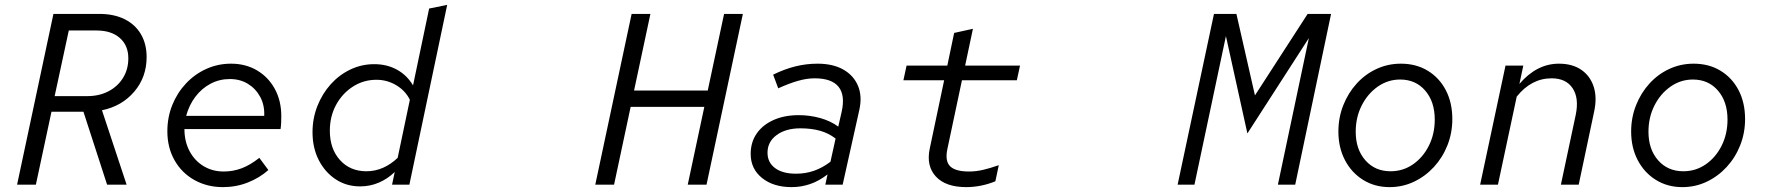

<svg xmlns="http://www.w3.org/2000/svg" viewBox="-20 -757 7240 787"><path d="M50 0 199 -700H387Q447 -700 490.5 -678.5Q534 -657 557.5 -617Q581 -577 581 -523Q581 -441 530.5 -381.5Q480 -322 398 -305L499 0H419L322 -299H191L127 0ZM204 -363H338Q387 -363 425 -383Q463 -403 484.5 -438Q506 -473 506 -518Q506 -571 471 -601.5Q436 -632 376 -632H262Z M894 10Q829 10 777 -19Q725 -48 695.5 -100Q666 -152 666 -219Q666 -276 686 -326Q706 -376 742 -414.5Q778 -453 825.5 -474.5Q873 -496 927 -496Q987 -496 1033.5 -468.5Q1080 -441 1106.5 -392.5Q1133 -344 1133 -281Q1133 -268 1132.5 -255Q1132 -242 1130 -228H736Q736 -177 757 -137.5Q778 -98 814.5 -76Q851 -54 897 -54Q935 -54 970 -67Q1005 -80 1043 -110L1080 -60Q1044 -28 996 -9Q948 10 894 10ZM743 -282H1063Q1065 -326 1046.5 -360Q1028 -394 996 -413.5Q964 -433 922 -433Q879 -433 842.5 -413.5Q806 -394 780.5 -360Q755 -326 743 -282Z M1456 7Q1400 7 1356 -22Q1312 -51 1286.5 -101Q1261 -151 1261 -215Q1261 -272 1281 -322.5Q1301 -373 1335.5 -411.5Q1370 -450 1416 -472Q1462 -494 1514 -494Q1566 -494 1607 -471.5Q1648 -449 1673 -407L1739 -722L1813 -737L1658 0H1587L1598 -52Q1569 -24 1533 -8.5Q1497 7 1456 7ZM1332 -221Q1332 -147 1373.5 -101Q1415 -55 1482 -55Q1518 -55 1550.5 -69.5Q1583 -84 1610 -110L1660 -348Q1642 -385 1604.5 -407.5Q1567 -430 1523 -430Q1470 -430 1426.5 -402Q1383 -374 1357.5 -327Q1332 -280 1332 -221Z M2420 0 2569 -700H2646L2579 -386H2881L2948 -700H3025L2876 0H2799L2867 -319H2565L2497 0Z M3225 10Q3150 10 3103.5 -27.5Q3057 -65 3057 -126Q3057 -174 3081.5 -209.5Q3106 -245 3150.5 -265Q3195 -285 3254 -285Q3300 -285 3342.5 -273Q3385 -261 3416 -238L3430 -299Q3445 -367 3417 -401.5Q3389 -436 3319 -436Q3287 -436 3250.5 -425.5Q3214 -415 3170 -395L3149 -451Q3196 -474 3240.5 -485Q3285 -496 3331 -496Q3394 -496 3436.5 -472Q3479 -448 3497 -405Q3515 -362 3502 -305L3434 0H3363L3372 -42Q3337 -15 3300.5 -2.5Q3264 10 3225 10ZM3126 -131Q3126 -91 3157 -68Q3188 -45 3243 -45Q3282 -45 3316.5 -57Q3351 -69 3384 -94L3405 -189Q3377 -211 3341.5 -221Q3306 -231 3261 -231Q3201 -231 3163.5 -203.5Q3126 -176 3126 -131Z M3941 10Q3856 10 3816 -33.5Q3776 -77 3791 -148L3850 -428H3683L3696 -488H3863L3891 -622L3968 -639L3936 -488H4161L4148 -428H3923L3863 -145Q3853 -96 3875 -75Q3897 -54 3952 -54Q3980 -54 4008.5 -60.5Q4037 -67 4074 -80L4060 -14Q4031 -2 4000.5 4Q3970 10 3941 10Z M4807 0 4956 -700H5048L5124 -366L5340 -700H5436L5289 0H5218L5345 -601L5093 -210L5005 -609L4876 0Z M5676 10Q5615 10 5567.5 -19.5Q5520 -49 5493 -100.5Q5466 -152 5466 -218Q5466 -275 5486 -325.5Q5506 -376 5541 -414.5Q5576 -453 5622.5 -474.5Q5669 -496 5722 -496Q5785 -496 5832.5 -467Q5880 -438 5906.5 -387Q5933 -336 5933 -269Q5933 -212 5913 -161.5Q5893 -111 5857.5 -72.5Q5822 -34 5775.5 -12Q5729 10 5676 10ZM5680 -55Q5731 -55 5772 -83.5Q5813 -112 5837 -160Q5861 -208 5861 -267Q5861 -340 5822 -385.5Q5783 -431 5719 -431Q5669 -431 5627.5 -402Q5586 -373 5561.5 -324.5Q5537 -276 5537 -217Q5537 -145 5576.5 -100Q5616 -55 5680 -55Z M6047 0 6151 -488H6224L6208 -413Q6243 -454 6283.5 -475Q6324 -496 6370 -496Q6425 -496 6461.5 -471Q6498 -446 6512.5 -401.5Q6527 -357 6514 -298L6451 0H6378L6439 -287Q6453 -355 6426 -395.5Q6399 -436 6340 -436Q6257 -436 6197 -361L6120 0Z M6876 10Q6815 10 6767.5 -19.5Q6720 -49 6693 -100.5Q6666 -152 6666 -218Q6666 -275 6686 -325.5Q6706 -376 6741 -414.5Q6776 -453 6822.5 -474.5Q6869 -496 6922 -496Q6985 -496 7032.5 -467Q7080 -438 7106.5 -387Q7133 -336 7133 -269Q7133 -212 7113 -161.5Q7093 -111 7057.5 -72.5Q7022 -34 6975.5 -12Q6929 10 6876 10ZM6880 -55Q6931 -55 6972 -83.5Q7013 -112 7037 -160Q7061 -208 7061 -267Q7061 -340 7022 -385.5Q6983 -431 6919 -431Q6869 -431 6827.5 -402Q6786 -373 6761.5 -324.5Q6737 -276 6737 -217Q6737 -145 6776.5 -100Q6816 -55 6880 -55Z"/></svg>

Font: Red Hat Mono
Style: Italic
Weight: 400
Italic angle: -12°
Monospace: yes
Designer: Pentagram, MCKL
Foundry: MCKL
Version: Version 1.030